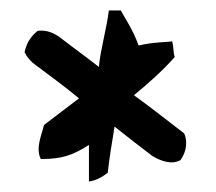

<svg xmlns="http://www.w3.org/2000/svg" viewBox="-20 -662 413 367"><path d="M27 -562C32 -552 39 -544 49 -537C81 -513 102 -498 131 -474C109 -457 86 -440 64 -423C61 -407 47 -380 58 -358C98 -358 119 -365 150 -385V-315C163 -317 175 -323 186 -332C189 -360 194 -390 199 -420C223 -401 247 -382 271 -364C289 -353 310 -347 325 -356C338 -374 338 -395 332 -407C302 -430 268 -457 236 -480C263 -502 291 -527 314 -553C311 -561 312 -574 309 -583C298 -581 274 -582 245 -575C233 -608 218 -628 211 -642H188C185 -613 171 -562 169 -534C149 -550 121 -570 94 -591C80 -601 66 -605 52 -603C38 -592 30 -578 27 -562Z"/></svg>

Font: Snowfall
Style: Regular
Weight: 400
Designer: Jasper
Foundry: Cannot Into Space Fonts
Version: Version 0.9